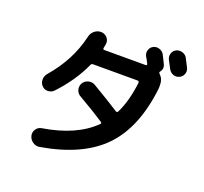

<svg xmlns="http://www.w3.org/2000/svg" viewBox="-145 -1002 1291 1217"><g transform="rotate(20 500.0 -393.5)"><path d="M918 -802.7Q922.9 -793 932.6 -773.9Q942.4 -754.9 946.3 -747.1Q956.1 -727.5 949.2 -707Q942.4 -686.5 922.4 -676.8Q902.3 -667 881.8 -673.8Q861.3 -680.7 849.6 -701.2Q840.8 -718.8 821.3 -754.9Q811.5 -774.4 817.9 -795.4Q824.2 -816.4 844.2 -826.2Q864.3 -835.9 886.2 -828.6Q908.2 -821.3 918 -802.7ZM208 -324.2Q192.4 -307.6 168 -306.6Q143.6 -305.7 127.9 -323.2Q112.3 -338.9 111.8 -362.3Q111.3 -385.7 126 -404.3Q251 -547.9 289.1 -716.8Q294.9 -742.2 314.9 -758.3Q335 -774.4 360.4 -773.4Q384.8 -771.5 400.4 -753.4Q416 -735.4 412.1 -710.9Q411.1 -706.1 409.7 -698.2Q408.2 -690.4 407.2 -684.6Q405.3 -672.9 415 -672.9H695.3Q699.2 -672.9 701.2 -676.3Q703.1 -679.7 701.2 -683.6Q690.4 -706.1 677.7 -726.6Q668 -745.1 674.3 -766.1Q680.7 -787.1 699.7 -796.9Q718.8 -806.6 740.2 -799.8Q761.7 -793 772.5 -774.4Q776.4 -765.6 786.1 -747.1Q795.9 -728.5 799.8 -719.7Q814.5 -690.4 794.9 -666Q788.1 -659.2 795.9 -651.4Q823.2 -626 823.2 -587.9V-563.5Q793 -291 654.8 -146.5Q516.6 -2 239.3 44.9Q214.8 48.8 193.8 34.2Q172.9 19.5 167 -4.9Q162.1 -28.3 175.3 -47.9Q188.5 -67.4 210.9 -71.3Q435.5 -107.4 551.8 -223.6Q559.6 -231.4 550.8 -237.3Q478.5 -285.2 375 -344.7Q353.5 -356.4 347.2 -379.9Q340.8 -403.3 352.5 -423.8Q365.2 -445.3 389.2 -451.2Q413.1 -457 433.6 -445.3Q545.9 -378.9 617.2 -333Q626 -327.1 631.8 -336.9Q674.8 -422.9 690.4 -551.8Q691.4 -555.7 688 -559.6Q684.6 -563.5 679.7 -563.5H382.8H379.9Q368.2 -563.5 365.2 -554.7Q311.5 -434.6 208 -324.2Z"/></g></svg>

Font: Rounded-X Mgen+ 2m bold
Style: Bold
Weight: 700
Designer: [Source Han Sans]
Ryoko NISHIZUKA  (kana & ideographs); Paul D. Hunt (Latin, Greek & Cyrillic); Wenlong ZHANG  (bopomofo
Version: Version 1.059.20150602